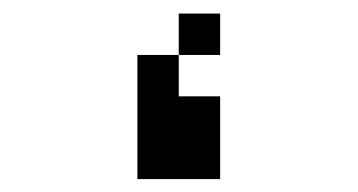

<svg xmlns="http://www.w3.org/2000/svg" viewBox="-20 -458 540 290"><path d="M312.5 -375H250V-437.5H312.5ZM187.5 -375H250V-312.5H312.5V-187.5H187.5Z"/></svg>

Font: 寒蝉点阵体 16px
Style: Regular
Weight: 400
Designer: Designed by Warren2060
Foundry: ChillType
Version: Version 1.000